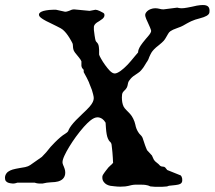

<svg xmlns="http://www.w3.org/2000/svg" viewBox="-21 -715 842 753"><path d="M508.8 9.3Q504.4 9.3 502 9.8Q498.5 10.3 494.1 11.2Q481.9 14.6 470.7 16.1Q461.4 17.1 451.2 17.1Q439.9 17.1 427.7 15.6Q417.5 14.6 411.6 13.7Q395 10.3 386.7 -0.5Q380.4 -8.3 380.4 -17.6Q380.4 -19.5 380.4 -22Q380.9 -28.3 388.2 -37.6Q391.1 -41 394 -45.4Q404.8 -60.5 413.1 -66.9Q416 -69.3 419.4 -72.8Q423.3 -76.7 423.3 -77.6H422.4Q422.4 -85 421.4 -97.2Q420.9 -105 419.9 -117.7Q418.9 -125.5 418.5 -131.3Q417 -144.5 416.5 -148.4Q415 -155.8 409.7 -159.7Q405.8 -163.1 401.9 -172.4Q396.5 -185.1 394.5 -212.9Q394 -218.3 393.1 -233.9Q387.2 -243.7 380.4 -248.5Q371.1 -254.9 361.3 -254.9Q348.6 -254.9 332.5 -241.7Q322.3 -233.4 308.1 -217.8Q292.5 -200.2 276.4 -178.2Q262.7 -159.2 251 -140.1Q238.8 -120.1 231.9 -105Q224.1 -88.4 224.1 -78.6Q224.1 -74.2 226.6 -67.9Q227.5 -65.4 229 -62.5Q231.4 -56.6 232.4 -53.2Q234.9 -46.4 234.9 -38.1Q234.9 -23.4 226.1 -14.2Q219.7 -7.3 207 -3.4Q196.8 -0.5 178.2 0Q169.9 0.5 162.6 1.5Q156.7 2.4 150.4 3.9Q146.5 4.9 145.5 4.9H135.3Q130.9 4.9 127.9 4.4Q122.6 3.9 115.2 1.5H46.9Q45.4 2.4 40.5 3.4Q34.7 4.9 29.8 4.9Q25.9 4.9 21 3.9Q14.2 2.9 9.8 1Q4.9 -1.5 2 -4.9Q-1.5 -9.3 -1.5 -17.6Q-1.5 -27.3 4.4 -35.2Q9.3 -42 19 -46.4Q26.9 -50.3 41.5 -53.2Q48.8 -54.7 57.6 -56.2Q70.8 -58.1 77.6 -59.6Q90.3 -62.5 97.2 -67.4L143.1 -99.6L160.6 -118.2Q177.2 -140.1 194.3 -156.7Q218.8 -181.2 233.9 -189.9Q244.1 -196.3 246.1 -200.2Q246.6 -201.2 248.5 -206.1Q254.9 -220.7 276.9 -243.7Q287.6 -254.9 301.3 -267.6Q321.3 -286.1 330.6 -296.9Q346.7 -315.4 346.7 -330.1Q346.7 -335.4 344.2 -345.2Q342.3 -353 339.4 -362.3Q335.9 -372.1 328.6 -389.6Q328.6 -389.6 328.1 -391.6Q325.2 -397.9 321.8 -404.8Q320.3 -407.7 318.4 -411.6Q314.5 -418.9 312 -423.3Q308.6 -429.2 308.1 -430.7Q306.6 -432.6 307.1 -434.1Q307.6 -435.1 307.6 -436.5Q307.6 -442.4 303.7 -445.3Q299.8 -448.2 298.3 -456.1V-474.6Q295.9 -481 286.1 -492.7Q286.1 -492.7 286.1 -492.7Q276.4 -504.4 273.4 -508.3Q267.6 -516.1 266.6 -522Q266.1 -523.9 265.6 -527.3Q265.6 -530.3 265.1 -533.9Q264.6 -537.6 264.6 -540Q264.2 -543.9 262.2 -547.4Q261.2 -549.8 258.3 -554.7Q251.5 -566.9 245.4 -575.7Q239.3 -584.5 233.4 -590.8Q226.1 -599.1 217.3 -604Q216.8 -604.5 200.2 -612.8Q200.2 -612.8 200.2 -612.8Q180.7 -622.6 171.4 -627Q159.7 -632.3 150.9 -637.7Q142.6 -642.6 138.2 -646.5Q131.8 -651.9 131.8 -657.7Q131.8 -664.1 141.1 -668.9Q147.9 -672.4 159.7 -674.3Q169.9 -676.3 187.5 -676.8Q192.4 -676.8 198.7 -676.8L234.4 -668.9Q239.3 -668.9 245.1 -670.9Q248 -671.9 252 -673.3Q256.3 -675.3 258.8 -676.3Q264.6 -678.2 269.5 -678.2L330.6 -672.4L353.5 -676.8Q356.4 -676.8 361.3 -675.3Q365.7 -673.8 370.6 -671.6Q375.5 -669.4 382.3 -665.5Q383.8 -664.6 384.8 -664.1Q388.2 -662.1 388.7 -657.2Q388.7 -656.2 388.7 -655.3Q388.7 -647.9 380.9 -641.1Q377 -637.7 369.1 -632.8Q362.3 -628.9 358.9 -626.5Q348.6 -619.1 347.2 -610.4Q346.7 -606 347.2 -597.7Q347.7 -590.8 350.1 -575.2Q350.1 -575.2 350.1 -575.2Q352.5 -559.6 354 -555.7Q355 -552.2 359.4 -548.3Q361.8 -545.9 363.3 -543Q365.7 -538.6 366.7 -531.2Q367.7 -525.9 367.7 -519.5V-501Q368.7 -496.6 375 -485.4Q382.3 -472.2 391.6 -459.5Q400.9 -446.8 408.7 -438.5Q419.9 -426.8 429.2 -426.8Q437.5 -426.8 452.1 -437Q464.4 -445.8 479.5 -461.4Q490.2 -472.7 508.8 -495.6Q513.2 -500.5 520.5 -509.3Q520.5 -521 531.2 -537.1Q536.6 -545.4 551.3 -563Q556.2 -568.4 558.1 -570.8Q572.3 -586.9 571.8 -594.2Q571.3 -597.7 566.9 -608.4Q564 -615.7 559.1 -626Q555.2 -634.8 552.7 -640.1Q548.3 -650.9 548.3 -656.2Q548.3 -661.1 552.2 -666.5Q556.2 -671.9 562.5 -675.8Q568.4 -679.2 576.2 -681.2Q582.5 -682.6 588.4 -682.6Q595.7 -682.6 603.5 -680.7Q611.8 -678.2 620.1 -678.2L674.3 -685.1Q675.3 -685.1 678.2 -684.1Q685.1 -682.6 691.9 -682.6Q699.7 -682.6 713.4 -685.1Q721.2 -686.5 731 -688.5Q743.2 -691.4 751 -692.9Q765.1 -695.3 774.4 -695.3Q787.6 -695.3 793.9 -690.4Q800.8 -685.1 800.8 -672.9Q800.8 -668.9 800.3 -666Q799.3 -658.7 789.1 -652.8Q779.8 -647.5 762.7 -643.1Q744.1 -638.7 729 -631.8Q726.1 -630.4 720.2 -627.4Q715.8 -625 711.9 -623Q704.1 -618.7 697.3 -614.7Q694.3 -612.8 688.5 -610.4Q680.7 -606.9 672.9 -604.5Q655.8 -598.6 647.5 -592.8Q641.6 -588.9 637.2 -580.6Q636.7 -580.1 636.2 -578.6Q631.3 -570.3 628.4 -565.4Q626.5 -562 626 -561.5Q622.1 -555.2 613.8 -547.9Q609.4 -543.9 603.5 -539.1Q595.7 -533.2 590.8 -528.8Q582.5 -521.5 577.1 -514.6Q572.8 -509.3 569.3 -502Q566.9 -497.6 564.5 -491.7Q562.5 -486.3 561 -482.4Q557.1 -474.6 552.7 -468.8Q550.3 -465.3 547.4 -460Q543.9 -454.6 540.5 -449.2Q536.1 -443.4 532.7 -439.5Q527.8 -433.6 521 -429.2Q517.6 -426.8 514.6 -424.8Q506.3 -419.4 502.4 -416.5Q496.6 -412.1 492.2 -407.2Q487.8 -402.3 485.4 -398.4Q482.9 -395 481.9 -391.6Q481.4 -390.1 481 -388.2Q480 -384.3 479.5 -380.9Q479 -378.9 478.5 -377Q477.1 -371.1 471.7 -364.7Q469.7 -362.8 467.8 -360.8Q462.4 -355.5 460.4 -352.1Q457 -346.7 457 -333Q457 -323.2 458.5 -314Q460.4 -303.7 463.9 -296.9Q466.8 -291 475.6 -282.2Q475.6 -282.2 475.6 -282.2Q485.4 -272.5 489.3 -268.1Q496.6 -259.8 501.5 -249.5Q507.3 -237.8 509.8 -226.1Q512.7 -210.4 520.5 -197.8Q524.9 -190.4 530.3 -185.5Q537.6 -178.7 540 -168.9Q540.5 -166.5 543 -160.2Q544.9 -153.8 547.9 -145.5Q550.3 -139.6 551.8 -135.3Q554.7 -127.4 555.7 -126Q556.6 -124.5 562.5 -118.7Q562.5 -118.7 562.5 -118.7Q568.8 -112.3 572.3 -107.9Q573.7 -106.4 574.7 -105.5L582 -89.4Q585.4 -83 594.2 -76.7Q601.1 -71.8 605 -66.9Q607.4 -64 610.4 -63Q613.8 -61.5 618.2 -61.5Q623.5 -61.5 627 -58.1Q627.4 -57.6 628.4 -56.2Q631.3 -53.2 633.3 -50.3Q634.3 -48.8 634.8 -48.3L688 -26.9Q691.9 -22.9 693.4 -15.1Q693.8 -11.2 693.8 -7.8Q693.8 2.9 684.6 6.8Q679.7 9.3 668 10.7Q660.2 11.7 654.3 12.2Q640.6 12.7 634.8 16.1Q626.5 17.1 615.2 17.6Q609.4 17.6 601.6 17.6Q592.8 17.6 586.9 17.6Q577.1 17.1 568.8 16.1Q560.5 11.7 549.8 10.3Q543 9.3 533.2 9.3Z"/></svg>

Font: IM FELL English
Style: Italic
Weight: 400
Italic angle: -18°
Designer: Igino Marini
Foundry: Igino Marini
Version: 3.00